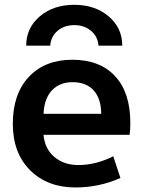

<svg xmlns="http://www.w3.org/2000/svg" viewBox="-20 -783 609 812"><path d="M497.1 -589.8H396.5Q393.6 -628.9 364.7 -652.8Q335.9 -676.8 293.9 -676.8Q252 -676.8 223.6 -652.8Q195.3 -628.9 192.4 -589.8H90.8Q90.8 -665 148.4 -713.9Q206.1 -762.7 293.9 -762.7Q381.8 -762.7 439.5 -713.9Q497.1 -665 497.1 -589.8ZM164.1 -301.8H408.2Q407.2 -367.2 375.5 -401.4Q343.8 -435.5 287.1 -435.5Q232.4 -435.5 199.7 -400.9Q167 -366.2 164.1 -301.8ZM164.1 -212.9Q168.9 -154.3 209.5 -119.6Q250 -85 311.5 -85Q385.7 -85 459 -122.1L489.3 -30.3Q399.4 9.8 298.8 9.8Q180.7 9.8 107.4 -63Q34.2 -135.7 34.2 -259.8Q34.2 -385.7 102.1 -458Q169.9 -530.3 286.1 -530.3Q402.3 -530.3 466.8 -460.9Q531.2 -391.6 531.2 -262.7Q531.2 -237.3 528.3 -212.9Z"/></svg>

Font: Mgen+ 1c bold
Style: Bold
Weight: 700
Designer: [Source Han Sans]
Ryoko NISHIZUKA  (kana & ideographs); Paul D. Hunt (Latin, Greek & Cyrillic); Wenlong ZHANG  (bopomofo
Version: Version 1.059.20150602